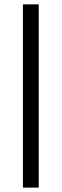

<svg xmlns="http://www.w3.org/2000/svg" viewBox="-20 -731 284 883"><path d="M158.2 131.8H85.4V-710.9H158.2Z"/></svg>

Font: Roboto-o
Style: o-Regular
Weight: 400
Designer: Google
Version: Version 2.134; 2016; ttfautohint (v1.6)